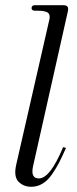

<svg xmlns="http://www.w3.org/2000/svg" viewBox="-20 -706 295 736"><path d="M240 -662 107 -70Q96 -22 129 -22Q172 -22 222 -142L233 -139Q218 -105 207 -83.5Q196 -62 179.5 -38Q163 -14 143 -2Q123 10 100 10Q70 10 51 -9.5Q32 -29 42 -74L169 -630Q172 -642 169 -650Q166 -658 156 -661Q146 -664 138.5 -664.5Q131 -665 118 -665Q117 -665 116 -665Q115 -665 114 -665Q101 -665 101 -675Q101 -686 114 -686H224Q246 -686 240 -662Z"/></svg>

Font: HK Venetian
Style: Italic
Weight: 400
Italic angle: -12°
Version: Version 1.000;PS 001.000;hotconv 1.0.88;makeotf.lib2.5.64775